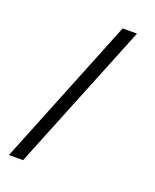

<svg xmlns="http://www.w3.org/2000/svg" viewBox="-138 -783 720 894"><g transform="rotate(20 222.0 -336.5)"><path d="M17 31 313 -704H384L87 31Z"/></g></svg>

Font: Narnoor
Style: Regular
Weight: 400
Designer: S. Sridhar Murthy
Foundry: SIL International
Version: Version 3.000